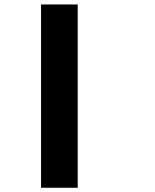

<svg xmlns="http://www.w3.org/2000/svg" viewBox="-20 -687 707 873"><path d="M166.7 0H333.3V166.7H166.7ZM166.7 -166.7H333.3V166.7H166.7ZM166.7 -333.3H333.3V0H166.7ZM166.7 -500H333.3V-166.7H166.7ZM166.7 -666.7H333.3V-333.3H166.7Z"/></svg>

Font: 0xA000-Pixelated-Mono
Style: Pixelated-Mono
Weight: 400
Version: Version 0.1